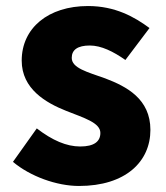

<svg xmlns="http://www.w3.org/2000/svg" viewBox="-20 -603 550 637"><path d="M242 14C397 14 479 -67 479 -172C479 -275 400 -316 329 -343C270 -364 218 -377 218 -411C218 -438 238 -452 278 -452C316 -452 356 -432 396 -404L476 -510C426 -547 362 -583 272 -583C140 -583 52 -510 52 -402C52 -308 132 -262 200 -235C258 -212 313 -196 313 -162C313 -134 293 -117 246 -117C201 -117 154 -137 102 -177L23 -66C80 -18 168 14 242 14Z"/></svg>

Font: Noto Sans CJK JP Black
Style: Regular
Weight: 900
Designer: Ryoko NISHIZUKA (kana & ideographs); Paul D. Hunt (Latin, Greek & Cyrillic); Wenlong ZHANG (bopomofo); Sandoll Communica
Foundry: Adobe Systems Incorporated
Version: Version 1.004;PS 1.004;hotconv 1.0.82;makeotf.lib2.5.63406